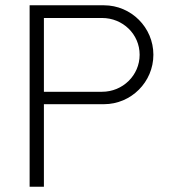

<svg xmlns="http://www.w3.org/2000/svg" viewBox="-20 -706 664 726"><path d="M92 0H146V-312H373C476 -312 560 -396 560 -499C560 -602 476 -686 373 -686H92ZM366 -359H146V-638H366C444 -638 508 -577 508 -499C508 -421 444 -359 366 -359Z"/></svg>

Font: Chivo Light
Style: Regular
Weight: 300
Designer: Hector Gatti
Foundry: Omnibus-Type
Version: Version 1.003;PS 001.003;hotconv 1.0.70;makeotf.lib2.5.58329